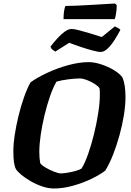

<svg xmlns="http://www.w3.org/2000/svg" viewBox="-20 -1074 745 1094"><path d="M287 0Q255 0 220 -12Q185 -24 154 -42Q123 -60 101 -78.5Q79 -97 71 -110Q63 -125 59.5 -150Q56 -175 56 -219Q56 -252 63.5 -302.5Q71 -353 84.5 -409.5Q98 -466 116 -517.5Q134 -569 154 -605Q193 -633 250 -659.5Q307 -686 369.5 -703Q432 -720 486 -720Q518 -720 557.5 -707Q597 -694 630.5 -673.5Q664 -653 678 -632Q695 -592 695 -521Q695 -474 686 -418Q677 -362 661 -304Q645 -246 624.5 -193.5Q604 -141 580 -102Q549 -78 500 -54.5Q451 -31 395 -15.5Q339 0 287 0ZM326 -86Q342 -86 365.5 -90Q389 -94 411 -100Q433 -106 445 -114Q464 -145 482.5 -197.5Q501 -250 516 -311.5Q531 -373 540 -432Q549 -491 549 -535Q549 -559 547 -571Q542 -581 521.5 -594.5Q501 -608 476.5 -617.5Q452 -627 436 -627Q408 -627 369 -622Q330 -617 302 -609Q283 -577 265.5 -527Q248 -477 234 -419Q220 -361 212 -306Q204 -251 204 -209Q204 -173 209 -145Q215 -134 238.5 -120Q262 -106 287.5 -96Q313 -86 326 -86ZM554 -778Q538 -778 506.5 -786.5Q475 -795 439 -807Q403 -819 374 -830L295 -780Q289 -784 279.5 -791Q270 -798 268 -809Q285 -831 306 -854.5Q327 -878 348.5 -893.5Q370 -909 388 -909Q403 -909 433 -901Q463 -893 498 -882.5Q533 -872 560 -863L635 -924Q640 -920 649.5 -916Q659 -912 666 -904Q651 -875 632.5 -846Q614 -817 593.5 -797.5Q573 -778 554 -778ZM342 -965Q342 -994 345.5 -1013.5Q349 -1033 353 -1040Q383 -1040 424 -1042Q465 -1044 507 -1046.5Q549 -1049 583.5 -1051Q618 -1053 635 -1054L645 -1045Q645 -1018 641 -995.5Q637 -973 634 -965Z"/></svg>

Font: Texturina ExtraBold
Style: Italic
Weight: 800
Italic angle: -11°
Designer: Guillermo Torres Carreño
Foundry: Omnibus-Type
Version: Version 1.002; ttfautohint (v1.8.3)